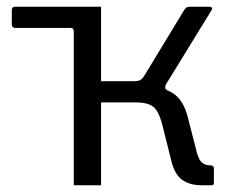

<svg xmlns="http://www.w3.org/2000/svg" viewBox="-20 -550 689 570"><path d="M199 0V-530H280V-309H399L422 -291Q474 -290 500 -268.5Q526 -247 537 -204L565 -95Q571 -74 580.5 -66.5Q590 -59 605 -59Q615 -59 615 -50V-8Q615 -4 613.5 -2Q612 0 607 0H578Q544 0 521 -16Q498 -32 488 -75L463 -175Q452 -220 435 -233Q418 -246 384 -246H280V0ZM199 -355V-457Q199 -467 190 -467H26Q15 -467 15 -478V-520Q15 -530 25 -530H231L269 -459V-357ZM378 -276V-309Q393 -309 399 -314Q405 -319 412 -331L526 -519Q529 -524 532.5 -527Q536 -530 544 -530H602Q607 -530 609 -527Q611 -524 607 -518L473 -300Q470 -294 470.5 -289.5Q471 -285 478 -281Z"/></svg>

Font: Libre Franklin
Style: Regular
Weight: 400
Designer: Pablo Impallari, Rodrigo Fuenzalida, Nhung Nguyen
Foundry: Impallari Type
Version: Version 3.000